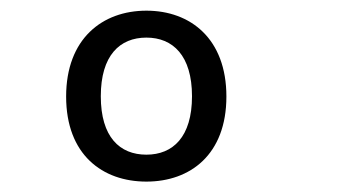

<svg xmlns="http://www.w3.org/2000/svg" viewBox="-20 -796 660 360"><path d="M404.5 -615C404.5 -723.5 337 -776 254.5 -776C172 -776 104 -723.5 104 -615C104 -506 172 -455.5 254.5 -455.5C336.5 -455.5 404.5 -506 404.5 -615ZM340 -615.5C340 -539 304 -506 254.5 -506C204.5 -506 169 -539 169 -615.5C169 -692 204.5 -725.5 254.5 -725.5C304 -725.5 340 -692 340 -615.5Z"/></svg>

Font: Monaspace Neon Light
Style: Regular
Weight: 300
Designer: Riley Cran & the Lettermatic Team
Foundry: Lettermatic
Version: Version 1.200 (Monaspace Neon)